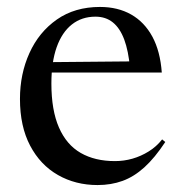

<svg xmlns="http://www.w3.org/2000/svg" viewBox="-20 -523 521 553"><path d="M268 -503Q319.5 -503 357.8 -481.2Q396 -459.5 418.8 -417.5Q441.5 -375.5 446 -314H120.5L121 -344L392.5 -346.5L354.5 -326.5Q350 -376.5 337.8 -409.2Q325.5 -442 305 -458.5Q284.5 -475 255 -475Q215.5 -475 187 -452.5Q158.5 -430 143.2 -387Q128 -344 128 -282.5Q128 -205.5 149.8 -155.8Q171.5 -106 212.5 -82.5Q253.5 -59 311 -59Q337 -59 361.5 -66Q386 -73 408.2 -86.8Q430.5 -100.5 447 -121.5L456 -114Q426 -68.5 396 -41.2Q366 -14 333 -2Q300 10 261 10Q197.5 10 146.8 -19Q96 -48 66.8 -103.5Q37.5 -159 37.5 -238Q37.5 -310 64.8 -370.2Q92 -430.5 143.8 -466.8Q195.5 -503 268 -503Z"/></svg>

Font: Newsreader 60pt
Style: Regular
Weight: 400
Designer: Hugues Gentile
Foundry: Production Type
Version: Version 1.003